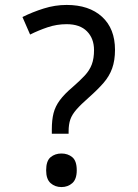

<svg xmlns="http://www.w3.org/2000/svg" viewBox="-20 -744 558 778"><path d="M190 -202V-220Q190 -258 197 -285.5Q204 -313 222.5 -338Q241 -363 273 -390Q304 -417 323.5 -438Q343 -459 352 -483Q361 -507 361 -541Q361 -588 332.5 -617Q304 -646 250 -646Q210 -646 173 -633.5Q136 -621 102 -604L71 -675Q111 -695 157 -709.5Q203 -724 250 -724Q341 -724 393.5 -676Q446 -628 446 -542Q446 -499 434.5 -467Q423 -435 399.5 -408Q376 -381 341 -350Q308 -321 290 -300.5Q272 -280 265 -260Q258 -240 258 -211V-202ZM229 14Q203 14 185 -2Q167 -18 167 -54Q167 -92 185 -107Q203 -122 229 -122Q255 -122 273 -107Q291 -92 291 -54Q291 -18 273 -2Q255 14 229 14Z"/></svg>

Font: usinhala85
Style: Book
Weight: 400
Designer: Jelle Bosma - Monotype Design Team
Foundry: Monotype Imaging Inc.
Version: Version 2.003